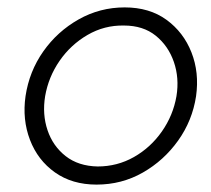

<svg xmlns="http://www.w3.org/2000/svg" viewBox="-20 -490 570 519"><path d="M49 -230Q40 -167 61 -112Q82 -57 128.5 -24Q175 9 241 9Q309 9 366 -23.5Q423 -56 461.5 -110Q500 -164 510 -230Q519 -294 497.5 -348.5Q476 -403 430 -436.5Q384 -470 317 -470Q250 -470 192.5 -437.5Q135 -405 97 -351Q59 -297 49 -230ZM102 -230Q111 -282 141 -325.5Q171 -369 216.5 -395.5Q262 -422 315 -421Q367 -421 401 -393.5Q435 -366 450 -322.5Q465 -279 457 -230Q448 -178 417.5 -134.5Q387 -91 342 -65.5Q297 -40 244 -40Q192 -41 157.5 -68Q123 -95 108.5 -138Q94 -181 102 -230Z"/></svg>

Font: Jost Light
Style: Italic
Weight: 300
Italic angle: -5°
Version: Version 3.710